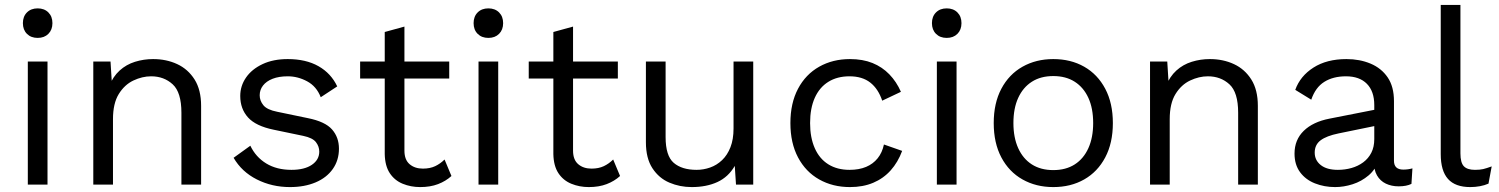

<svg xmlns="http://www.w3.org/2000/svg" viewBox="-20 -750 6090 780"><path d="M173 -500V0H93V-500ZM133 -596Q106 -596 89.5 -612.5Q73 -629 73 -656Q73 -683 89.5 -699.5Q106 -716 133 -716Q160 -716 176.5 -699.5Q193 -683 193 -656Q193 -629 176.5 -612.5Q160 -596 133 -596Z M359 0V-500H429L436 -388L423 -399Q439 -439 466 -463.5Q493 -488 528.5 -499Q564 -510 602 -510Q656 -510 700 -489.5Q744 -469 770.5 -427Q797 -385 797 -320V0H717V-292Q717 -375 681.5 -407.5Q646 -440 594 -440Q558 -440 522 -423Q486 -406 462.5 -368Q439 -330 439 -266V0Z M1158 10Q1085 10 1023.5 -21Q962 -52 929 -109L997 -158Q1019 -112 1061.5 -86Q1104 -60 1164 -60Q1217 -60 1247 -80.5Q1277 -101 1277 -134Q1277 -155 1263.5 -172.5Q1250 -190 1212 -198L1092 -223Q1019 -238 987.5 -273Q956 -308 956 -360Q956 -401 979.5 -435Q1003 -469 1046.5 -489.5Q1090 -510 1149 -510Q1223 -510 1274 -481Q1325 -452 1350 -399L1283 -355Q1266 -399 1228 -419.5Q1190 -440 1149 -440Q1113 -440 1087.5 -430Q1062 -420 1048.5 -402.5Q1035 -385 1035 -363Q1035 -341 1050 -322.5Q1065 -304 1106 -296L1231 -270Q1301 -256 1329 -224Q1357 -192 1357 -146Q1357 -99 1332 -63.5Q1307 -28 1262 -9Q1217 10 1158 10Z M1623 -642V-138Q1623 -101 1644 -83Q1665 -65 1698 -65Q1727 -65 1748 -75Q1769 -85 1786 -102L1814 -35Q1791 -14 1759.5 -2Q1728 10 1687 10Q1649 10 1616 -3.5Q1583 -17 1563.5 -46.5Q1544 -76 1543 -124V-620ZM1805 -500V-431H1443V-500Z M2004 -500V0H1924V-500ZM1964 -596Q1937 -596 1920.5 -612.5Q1904 -629 1904 -656Q1904 -683 1920.5 -699.5Q1937 -716 1964 -716Q1991 -716 2007.5 -699.5Q2024 -683 2024 -656Q2024 -629 2007.5 -612.5Q1991 -596 1964 -596Z M2308 -642V-138Q2308 -101 2329 -83Q2350 -65 2383 -65Q2412 -65 2433 -75Q2454 -85 2471 -102L2499 -35Q2476 -14 2444.5 -2Q2413 10 2372 10Q2334 10 2301 -3.5Q2268 -17 2248.5 -46.5Q2229 -76 2228 -124V-620ZM2490 -500V-431H2128V-500Z M2790 10Q2742 10 2699.5 -8Q2657 -26 2630.5 -66.5Q2604 -107 2604 -172V-500H2684V-193Q2684 -117 2717 -88.5Q2750 -60 2810 -60Q2838 -60 2865 -69.5Q2892 -79 2913.5 -99.5Q2935 -120 2947.5 -152Q2960 -184 2960 -228V-500H3040V0H2970L2965 -76Q2939 -31 2894.5 -10.5Q2850 10 2790 10Z M3433 -510Q3485 -510 3524.5 -494Q3564 -478 3593 -448Q3622 -418 3640 -377L3564 -341Q3548 -389 3515.5 -414.5Q3483 -440 3431 -440Q3381 -440 3345 -417.5Q3309 -395 3290 -352.5Q3271 -310 3271 -250Q3271 -191 3290 -148Q3309 -105 3345 -82.5Q3381 -60 3431 -60Q3470 -60 3498.5 -72Q3527 -84 3545.5 -107Q3564 -130 3571 -163L3645 -137Q3628 -91 3598.5 -58Q3569 -25 3527.5 -7.5Q3486 10 3433 10Q3363 10 3308 -21Q3253 -52 3222 -110.5Q3191 -169 3191 -250Q3191 -331 3222 -389.5Q3253 -448 3308 -479Q3363 -510 3433 -510Z M3866 -500V0H3786V-500ZM3826 -596Q3799 -596 3782.5 -612.5Q3766 -629 3766 -656Q3766 -683 3782.5 -699.5Q3799 -716 3826 -716Q3853 -716 3869.5 -699.5Q3886 -683 3886 -656Q3886 -629 3869.5 -612.5Q3853 -596 3826 -596Z M4259 -510Q4330 -510 4384.5 -479Q4439 -448 4470 -389.5Q4501 -331 4501 -250Q4501 -169 4470 -110.5Q4439 -52 4384.5 -21Q4330 10 4259 10Q4189 10 4134 -21Q4079 -52 4048 -110.5Q4017 -169 4017 -250Q4017 -331 4048 -389.5Q4079 -448 4134 -479Q4189 -510 4259 -510ZM4259 -441Q4208 -441 4172 -418Q4136 -395 4116.5 -352.5Q4097 -310 4097 -250Q4097 -191 4116.5 -148Q4136 -105 4172 -82Q4208 -59 4259 -59Q4310 -59 4346 -82Q4382 -105 4401.5 -148Q4421 -191 4421 -250Q4421 -310 4401.5 -352.5Q4382 -395 4346 -418Q4310 -441 4259 -441Z M4652 0V-500H4722L4729 -388L4716 -399Q4732 -439 4759 -463.5Q4786 -488 4821.5 -499Q4857 -510 4895 -510Q4949 -510 4993 -489.5Q5037 -469 5063.5 -427Q5090 -385 5090 -320V0H5010V-292Q5010 -375 4974.5 -407.5Q4939 -440 4887 -440Q4851 -440 4815 -423Q4779 -406 4755.5 -368Q4732 -330 4732 -266V0Z M5563 -323Q5563 -379 5533 -409.5Q5503 -440 5448 -440Q5396 -440 5360 -417.5Q5324 -395 5307 -345L5242 -385Q5262 -441 5316 -475.5Q5370 -510 5450 -510Q5504 -510 5548 -491.5Q5592 -473 5617.5 -435.5Q5643 -398 5643 -339V-97Q5643 -61 5681 -61Q5700 -61 5718 -66L5714 -3Q5694 7 5662 7Q5633 7 5610 -4Q5587 -15 5574 -37.5Q5561 -60 5562 -94L5581 -101Q5569 -62 5540 -37.5Q5511 -13 5475 -1.5Q5439 10 5404 10Q5360 10 5322 -5Q5284 -20 5261.5 -50.5Q5239 -81 5239 -126Q5239 -182 5276.5 -218.5Q5314 -255 5381 -268L5579 -307V-241L5418 -208Q5369 -198 5345 -180Q5321 -162 5321 -130Q5321 -99 5345.5 -79.5Q5370 -60 5415 -60Q5444 -60 5470.5 -67.5Q5497 -75 5518 -90.5Q5539 -106 5551 -129.5Q5563 -153 5563 -185Z M5913 -730V-127Q5913 -89 5927 -74.5Q5941 -60 5972 -60Q5992 -60 6005 -63Q6018 -66 6040 -74L6027 -4Q6011 3 5992 6.5Q5973 10 5953 10Q5892 10 5862.5 -23Q5833 -56 5833 -124V-730Z"/></svg>

Font: Work Sans
Style: Regular
Weight: 400
Designer: Wei Huang
Foundry: Wei Huang
Version: Version 2.006; ttfautohint (v1.8.1.43-b0c9)